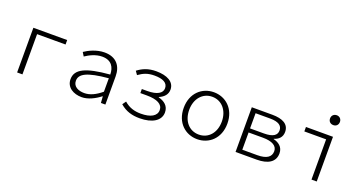

<svg xmlns="http://www.w3.org/2000/svg" viewBox="-41 -1536 4282 2269"><g transform="rotate(20 2100.0 -401.5)"><path d="M183 -562V0H250V-506H608V-562Z M803 -142C803 -38 895 14 998 14C1079 14 1164 -31 1228 -81H1231L1237 0H1293V-354C1293 -481 1226 -576 1075 -576C975 -576 879 -528 829 -493L858 -446C906 -479 984 -520 1065 -520C1187 -520 1225 -440 1226 -353C926 -328 803 -268 803 -142ZM1225 -137C1151 -75 1081 -42 1011 -42C939 -42 869 -71 869 -146C869 -231 955 -282 1225 -306Z M1479 -72C1554 -6 1636 14 1727 14C1885 14 1987 -49 1987 -153C1987 -235 1929 -277 1856 -296V-300C1919 -327 1956 -369 1956 -429C1956 -527 1860 -576 1725 -576C1625 -576 1556 -546 1494 -499L1525 -455C1584 -497 1636 -521 1723 -521C1828 -521 1890 -490 1890 -422C1890 -360 1827 -320 1702 -320H1635V-269H1717C1846 -269 1919 -231 1919 -158C1919 -83 1844 -42 1722 -42C1647 -42 1577 -59 1511 -117Z M2176 -281C2176 -94 2303 14 2450 14C2598 14 2725 -94 2725 -281C2725 -468 2598 -576 2450 -576C2303 -576 2176 -468 2176 -281ZM2655 -281C2655 -139 2570 -44 2450 -44C2330 -44 2245 -139 2245 -281C2245 -421 2330 -519 2450 -519C2570 -519 2655 -421 2655 -281Z M2930 -562V0H3196C3333 0 3424 -50 3424 -161C3424 -243 3364 -282 3301 -297V-300C3358 -318 3400 -354 3400 -422C3400 -520 3317 -562 3188 -562ZM3169 -320H2996V-511H3179C3286 -511 3332 -476 3332 -416C3332 -357 3287 -320 3169 -320ZM3184 -52H2996V-269H3177C3294 -269 3357 -231 3357 -164C3357 -91 3300 -52 3184 -52Z M3844 -755C3844 -716 3871 -693 3907 -693C3941 -693 3968 -716 3968 -755C3968 -792 3941 -817 3907 -817C3871 -817 3844 -792 3844 -755ZM3885 -506V0H3951V-562H3611V-506Z"/></g></svg>

Font: Kawkab Mono Light
Style: Regular
Weight: 300
Monospace: yes
Designer: Abdullah Arif
Foundry: Abdullah Arif
Version: Version 1.000;PS 000.500;hotconv 1.0.88;makeotf.lib2.5.64775